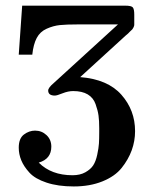

<svg xmlns="http://www.w3.org/2000/svg" viewBox="-20 -465 551 685"><path d="M46.9 62Q46.9 28.8 65.4 14.9Q84 1 105 1Q128.9 1 146 17.1Q163.1 33.2 163.1 58.1Q163.1 102.1 118.2 115.2Q163.1 160.2 238.8 160.2Q265.6 160.2 284.4 149.7Q303.2 139.2 312.5 125Q321.8 110.8 326.9 86.9Q332 63 333 46.9Q334 30.8 334 5.9V-7.8Q334 -34.7 331.5 -52.7Q329.1 -70.8 321 -93.5Q313 -116.2 293 -128.2Q272.9 -140.1 241.2 -140.1Q223.1 -140.1 203.1 -132.1Q183.1 -124 175.8 -124Q151.9 -124 151.9 -142.1Q151.9 -151.9 171.9 -168.9L400.9 -377.9H257.8Q216.8 -377.9 193.4 -375.5Q169.9 -373 146.5 -362.5Q123 -352.1 111.1 -329.6Q99.1 -307.1 95.2 -270H46.9L59.1 -444.8H426.8Q448.7 -444.8 453.9 -438.5Q459 -432.1 459 -413.1V-390.1Q459 -386.2 459 -383.1Q459 -379.9 459 -377Q459 -374 458 -371.6Q457 -369.1 456.5 -367.7Q456.1 -366.2 454.1 -363.5Q452.1 -360.8 451.7 -359.9Q451.2 -358.9 447.5 -356Q443.8 -353 442.9 -351.6Q441.9 -350.1 437 -345.5Q432.1 -340.8 429.2 -338.9L266.1 -189.9Q364.3 -182.1 413.1 -127Q461.9 -71.8 461.9 2.9Q461.9 38.1 450 71Q438 104 414.1 134Q390.1 164.1 345.5 182.1Q300.8 200.2 243.2 200.2Q187 200.2 146 186.5Q105 172.9 85 150.9Q64.9 128.9 55.9 106.9Q46.9 85 46.9 62Z"/></svg>

Font: CMU Serif
Style: Bold
Weight: 700
Version: Version 0.7.0